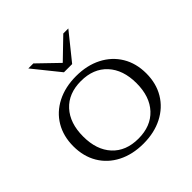

<svg xmlns="http://www.w3.org/2000/svg" viewBox="-187 -862 1025 1025"><g transform="rotate(-45 325.5 -349.5)"><path d="M50 -245Q50 -321 84 -378.5Q118 -436 180.5 -468Q243 -500 325 -500Q407 -500 469.5 -468Q532 -436 566.5 -378.5Q601 -321 601 -245Q601 -169 566.5 -111.5Q532 -54 469.5 -22Q407 10 325 10Q243 10 180.5 -22Q118 -54 84 -111.5Q50 -169 50 -245ZM527 -245Q527 -346 473 -404.5Q419 -463 325 -463Q231 -463 177.5 -404.5Q124 -346 124 -245Q124 -144 177.5 -86Q231 -28 325 -28Q419 -28 473 -86Q527 -144 527 -245ZM174 -709H212L325 -600L438 -709H476L356 -560H294Z"/></g></svg>

Font: Fahkwang Light
Style: Regular
Weight: 300
Version: Version 1.000; ttfautohint (v1.6)